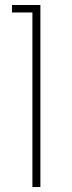

<svg xmlns="http://www.w3.org/2000/svg" viewBox="-20 -750 290 770"><path d="M110 0V-700H28V-730H142V0Z"/></svg>

Font: Sora Thin
Style: Regular
Weight: 32
Designer: Jonathan Barnbrook, Julián Moncada
Foundry: Barnbrook Fonts
Version: Version 2.000